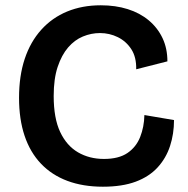

<svg xmlns="http://www.w3.org/2000/svg" viewBox="-20 -693 711 726"><path d="M369 13Q294 13 235 -9Q176 -31 135 -74Q94 -117 73 -179.5Q52 -242 52 -323Q52 -406 73.5 -470.5Q95 -535 136 -580.5Q177 -626 234 -649.5Q291 -673 361 -673Q417 -673 463 -658.5Q509 -644 542.5 -616Q576 -588 594.5 -549Q613 -510 613 -461L495 -431Q496 -477 476.5 -507Q457 -537 425.5 -552.5Q394 -568 358 -568Q325 -568 293.5 -555Q262 -542 237.5 -513.5Q213 -485 198 -440Q183 -395 183 -330Q183 -246 207.5 -194Q232 -142 275 -117Q318 -92 373 -92Q429 -92 462 -114.5Q495 -137 510 -175Q525 -213 526 -258L638 -239Q638 -187 623 -141Q608 -95 576 -60Q544 -25 493 -6Q442 13 369 13Z"/></svg>

Font: Bricolage Grotesque 48pt Condensed ExtraBold SemiBold
Style: Regular
Weight: 600
Version: Version 1.000;gftools[0.9.30]